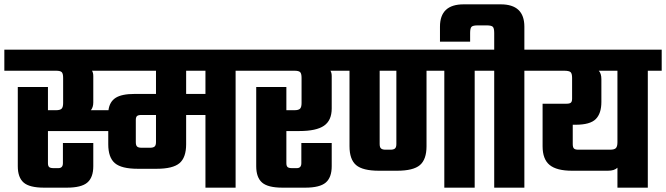

<svg xmlns="http://www.w3.org/2000/svg" viewBox="-40 -865 3070 885"><path d="M1111 -636V-539H1046V0H907V-335H818V-200Q818 -139 787.5 -113Q757 -87 682 -87H595Q520 -87 489.5 -113Q459 -139 459 -200V-261H181V-113Q181 -100 186.5 -95Q192 -90 207 -90H229Q250 -90 250 -113V-206H390V-99Q390 -47 362.5 -23.5Q335 0 268 0H163Q96 0 69 -23.5Q42 -47 42 -99V-464H181V-357H218Q237 -357 244 -364Q251 -371 251 -390V-506Q251 -526 244.5 -532.5Q238 -539 218 -539H-20V-636ZM580 -432H679V-539H384Q390 -530 390 -514V-393Q390 -371 379 -357H460Q465 -396 493 -414Q521 -432 580 -432ZM679 -210V-335H611Q597 -335 591.5 -330Q586 -325 586 -312V-210Q586 -195 592 -189.5Q598 -184 612 -184H652Q666 -184 672.5 -189.5Q679 -195 679 -210ZM907 -432V-539H818V-432Z M1549 -636V-539H1483Q1489 -530 1489 -514V-365Q1489 -310 1453.5 -285.5Q1418 -261 1340 -261H1280V-113Q1280 -100 1285.5 -95Q1291 -90 1306 -90H1328Q1349 -90 1349 -113V-206H1489V-99Q1489 -47 1461.5 -23.5Q1434 0 1367 0H1262Q1195 0 1168 -23.5Q1141 -47 1141 -99V-464H1280V-357H1317Q1336 -357 1343 -364Q1350 -371 1350 -390V-506Q1350 -526 1343.5 -532.5Q1337 -539 1317 -539H1079V-636Z M2213 -636V-539H2148V0H2008V-539H1926V-191Q1926 -130 1895.5 -104Q1865 -78 1790 -78H1707Q1632 -78 1601.5 -104Q1571 -130 1571 -191V-539H1509V-636ZM1787 -201V-539H1710V-201Q1710 -186 1716.5 -180.5Q1723 -175 1737 -175H1760Q1774 -175 1780.5 -180.5Q1787 -186 1787 -201Z M2442 -636V-539H2377V0H2238V-539H2173V-636H2238V-713Q2238 -735 2231.5 -741.5Q2225 -748 2203 -748H2162Q2140 -748 2133.5 -741.5Q2127 -735 2127 -713V-673H1988V-742Q1988 -845 2097 -845H2268Q2377 -845 2377 -742V-636Z M3010 -636V-539H2946V0H2806V-92Q2792 -78 2762 -78H2597Q2526 -78 2493.5 -104.5Q2461 -131 2461 -191V-387H2572Q2586 -387 2591.5 -392Q2597 -397 2597 -410V-506Q2597 -526 2590 -532.5Q2583 -539 2560 -539H2396V-636ZM2806 -209V-539H2720Q2732 -526 2732 -500V-395Q2732 -342 2706 -316Q2680 -290 2613 -290H2600V-201Q2600 -186 2605.5 -180.5Q2611 -175 2626 -175H2772Q2792 -175 2799 -182.5Q2806 -190 2806 -209Z"/></svg>

Font: Teko SemiBold
Style: Regular
Weight: 600
Designer: Manushi Parikh, Jonny Pinhorn
Foundry: Indian Type Foundry
Version: Version 1.106;PS 1.0;hotconv 1.0.78;makeotf.lib2.5.61930; tt